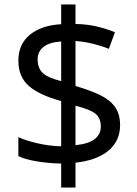

<svg xmlns="http://www.w3.org/2000/svg" viewBox="-20 -779 612 857"><path d="M253 -49Q198 -50 146 -58.5Q94 -67 62 -82V-167Q96 -151 149 -139Q202 -127 253 -126V-328Q154 -355 108 -396Q62 -437 62 -508Q62 -582 113.5 -624Q165 -666 253 -671V-759H317V-672Q370 -671 413.5 -660.5Q457 -650 493 -635L466 -561Q434 -574 395.5 -583.5Q357 -593 317 -596V-395Q383 -376 427 -354.5Q471 -333 493.5 -301.5Q516 -270 516 -220Q516 -150 464 -106.5Q412 -63 317 -53V58H253ZM253 -594Q199 -590 173.5 -569Q148 -548 148 -515Q148 -475 170.5 -453.5Q193 -432 253 -417ZM317 -131Q376 -137 403 -158.5Q430 -180 430 -214Q430 -252 406 -271.5Q382 -291 317 -307Z"/></svg>

Font: Noto Sans Glagolitic
Style: Regular
Weight: 400
Designer: Monotype Design Team
Foundry: Monotype Imaging Inc.
Version: Version 2.004; ttfautohint (v1.8.4.7-5d5b)